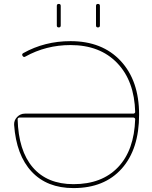

<svg xmlns="http://www.w3.org/2000/svg" viewBox="-20 -950 775 980"><path d="M470 -820V-920Q470 -930 480 -930Q490 -930 490 -920V-820Q490 -810 480 -810Q470 -810 470 -820ZM270 -820V-920Q270 -930 280 -930Q290 -930 290 -920V-820Q290 -810 280 -810Q270 -810 270 -820ZM79 -350Q76 -350 73 -347.5Q70 -345 70 -342Q74 -181 147.5 -95.5Q221 -10 355 -10Q500 -10 582.5 -96.5Q665 -183 670 -342Q670 -345 667 -347.5Q664 -350 661 -350ZM355 10Q220 10 141.5 -74Q63 -158 52 -313Q51 -336 67.5 -353Q84 -370 107 -370H661Q664 -370 667 -372.5Q670 -375 670 -378Q666 -537 578 -628.5Q490 -720 340 -720Q215 -720 109 -661Q101 -656 95 -665Q90 -674 99 -679Q208 -740 340 -740Q502 -740 596 -639Q690 -538 690 -365Q690 -189 601.5 -89.5Q513 10 355 10Z"/></svg>

Font: Rounded Mplus 1c Thin
Style: Regular
Weight: 250
Version: Version 1.059.20150529